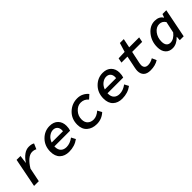

<svg xmlns="http://www.w3.org/2000/svg" viewBox="267 -1850 3067 3067"><g transform="rotate(-45 1800.0 -316.5)"><path d="M85 0 182 -492 270 -491 252 -356H256Q298 -423 353.5 -463Q409 -503 467 -503Q530 -503 565 -480L525 -388Q491 -407 447 -407Q395 -407 341.5 -361.5Q288 -316 240 -236L192 0Z M869 12Q771 12 713 -43Q655 -98 655 -203Q655 -333 738.5 -418Q822 -503 937 -503Q1028 -503 1079.5 -450.5Q1131 -398 1131 -312Q1131 -259 1116 -217H761V-208Q761 -140 796.5 -105.5Q832 -71 892 -71Q970 -71 1049 -129L1087 -57Q994 12 869 12ZM933 -420Q885 -420 840 -385.5Q795 -351 774 -291H1029Q1031 -307 1031 -315Q1031 -364 1004.5 -392Q978 -420 933 -420Z M1494 12Q1393 12 1328.5 -44Q1264 -100 1264 -204Q1264 -335 1352 -419Q1440 -503 1562 -503Q1622 -503 1670.5 -477.5Q1719 -452 1748 -414L1682 -354Q1631 -415 1552 -415Q1483 -415 1427.5 -355.5Q1372 -296 1372 -214Q1372 -147 1410.5 -111.5Q1449 -76 1510 -76Q1578 -76 1649 -138L1689 -65Q1607 12 1494 12Z M2069 12Q1971 12 1913 -43Q1855 -98 1855 -203Q1855 -333 1938.5 -418Q2022 -503 2137 -503Q2228 -503 2279.5 -450.5Q2331 -398 2331 -312Q2331 -259 2316 -217H1961V-208Q1961 -140 1996.5 -105.5Q2032 -71 2092 -71Q2170 -71 2249 -129L2287 -57Q2194 12 2069 12ZM2133 -420Q2085 -420 2040 -385.5Q1995 -351 1974 -291H2229Q2231 -307 2231 -315Q2231 -364 2204.5 -392Q2178 -420 2133 -420Z M2708 12Q2628 12 2589 -26.5Q2550 -65 2550 -132Q2550 -157 2558 -197L2601 -406H2465L2481 -486L2622 -491L2669 -645H2757L2725 -491H2950L2933 -406H2707L2663 -198Q2658 -176 2658 -157Q2658 -116 2679.5 -96Q2701 -76 2739 -76Q2796 -76 2857 -112L2890 -36Q2816 12 2708 12Z M3208 12Q3132 12 3087.5 -37.5Q3043 -87 3043 -177Q3043 -310 3122.5 -406.5Q3202 -503 3310 -503Q3411 -503 3452 -434H3456L3477 -491H3563L3465 0H3377L3382 -71H3378Q3298 12 3208 12ZM3245 -76Q3322 -76 3390 -162L3431 -355Q3394 -415 3327 -415Q3256 -415 3205 -349Q3154 -283 3154 -192Q3154 -134 3178 -105Q3202 -76 3245 -76Z"/></g></svg>

Font: TypoPRO Source Code Pro
Style: Italic
Weight: 600
Italic angle: -11°
Monospace: yes
Designer: Paul D. Hunt, Teo Tuominen
Foundry: Adobe Systems Incorporated
Version: Version 1.030;PS 1.0;hotconv 1.0.84;makeotf.lib2.5.63406